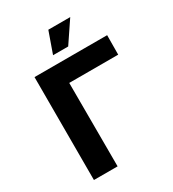

<svg xmlns="http://www.w3.org/2000/svg" viewBox="-213 -1016 1019 1131"><g transform="rotate(-30 296.5 -450.5)"><path d="M87 0V-700H581L580 -568H247L248 0ZM246 -757 297 -901H446L349 -757Z"/></g></svg>

Font: Montserrat Z
Style: Bold
Weight: 700
Designer: Julieta Ulanovsky
Foundry: Julieta Ulanovsky
Version: Version 8.000